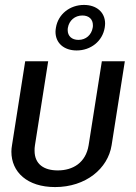

<svg xmlns="http://www.w3.org/2000/svg" viewBox="-20 -751 557 787"><path d="M294.2 -544.2C351.7 -544.2 400 -581.7 409.2 -637.5C410 -643.3 410.8 -649.2 410.8 -654.2C410.8 -700.8 375.8 -730.8 324.2 -730.8C266.7 -730.8 218.3 -693.3 209.2 -637.5C208.3 -631.7 207.5 -625.8 207.5 -620.8C207.5 -574.2 242.5 -544.2 294.2 -544.2ZM301.7 -587.5C274.2 -587.5 257.5 -603.3 257.5 -627.5C257.5 -630.8 257.5 -634.2 258.3 -637.5C263.3 -666.7 286.7 -687.5 317.5 -687.5C345 -687.5 360.8 -671.7 360.8 -647.5C360.8 -644.2 360.8 -640.8 360 -637.5C355 -608.3 332.5 -587.5 301.7 -587.5ZM29.2 -155.8C27.5 -146.7 26.7 -137.5 26.7 -129.2C26.7 -45.8 91.7 15.8 205.8 15.8C331.7 15.8 422.5 -60 437.5 -155.8L491.7 -500H397.5L343.3 -155.8C331.7 -84.2 279.2 -52.5 216.7 -52.5C160.8 -52.5 121.7 -77.5 121.7 -133.3C121.7 -140 121.7 -147.5 123.3 -155.8L177.5 -500H83.3Z"/></svg>

Font: Boon Medium
Style: Italic
Weight: 500
Italic angle: -9°
Designer: Sungsit Sawaiwan
Foundry: FontUni
Version: Version 3.0